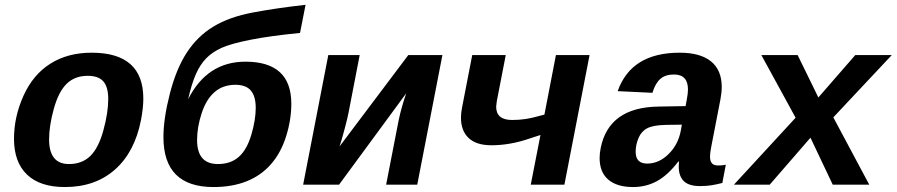

<svg xmlns="http://www.w3.org/2000/svg" viewBox="-20 -753 3657 783"><path d="M244.6 9.8Q143.1 9.8 90.1 -41Q37.1 -91.8 37.1 -187Q37.1 -276.9 75.9 -362.8Q114.7 -448.7 185.5 -493.4Q256.3 -538.1 354 -538.1Q564.5 -538.1 564.5 -351.1Q564.5 -314 555.2 -264.6Q529.8 -133.3 449.2 -61.8Q368.7 9.8 244.6 9.8ZM421.4 -349.1Q421.4 -398.4 401.4 -421.1Q381.3 -443.8 337.9 -443.8Q285.6 -443.8 252.4 -411.9Q219.2 -379.9 199.7 -310.1Q180.2 -240.2 180.2 -184.6Q180.2 -84 261.2 -84Q314.5 -84 348.1 -116.7Q381.8 -149.4 401.6 -221.4Q421.4 -293.5 421.4 -349.1Z M1022.9 -313Q1022.9 -360.4 1002.9 -383.8Q982.9 -407.2 939.9 -407.2Q889.6 -407.2 855.5 -377.9Q821.3 -348.6 802.5 -291.5Q783.7 -234.4 783.7 -182.1Q783.7 -84 868.7 -84Q920.9 -84 954.1 -113.5Q987.3 -143.1 1005.1 -203.9Q1022.9 -264.6 1022.9 -313ZM981 -501.5Q1168 -501.5 1168 -330.1Q1168 -264.2 1146.7 -196.8Q1125.5 -129.4 1084.7 -83Q1043.9 -36.6 985.1 -13.4Q926.3 9.8 850.6 9.8Q646.5 9.8 646.5 -193.8Q646.5 -269 672.6 -370.8Q698.7 -472.7 742.2 -539.1Q785.6 -605.5 850.6 -644.8Q915.5 -684.1 1011.7 -702.1Q1107.9 -720.2 1226.1 -733.4L1203.6 -618.7Q1083.5 -606.9 1002.9 -591.1Q922.4 -575.2 884.3 -558.1Q846.2 -541 821.3 -515.6Q796.4 -490.2 779.1 -451.2Q761.7 -412.1 747.1 -348.1Q824.7 -501.5 981 -501.5Z M1446.8 -528.3 1401.9 -295.9Q1398.9 -277.8 1385.5 -227.5Q1372.1 -177.2 1364.7 -155.8L1645 -528.3H1784.2L1681.6 0H1554.7L1606 -263.7Q1617.2 -316.4 1636.7 -372.6L1362.8 0H1216.3L1318.8 -528.3Z M2042.5 -528.3 2005.9 -339.8 2003.4 -317.9Q2003.4 -263.7 2068.4 -263.7Q2096.7 -263.7 2123 -267.6Q2149.4 -271.5 2200.2 -285.6L2247.1 -528.3H2384.3L2281.7 0H2144.5L2184.1 -202.6L2139.6 -188Q2060.1 -160.6 1983.9 -160.6Q1922.4 -160.6 1891.1 -190.2Q1859.9 -219.7 1859.9 -272.9Q1859.9 -292.5 1864.3 -314.5L1905.8 -528.3Z M2561.5 9.8Q2496.1 9.8 2460.7 -20.5Q2425.3 -50.8 2425.3 -108.4Q2425.3 -127.4 2429.7 -149.4Q2462.9 -315.9 2666.5 -318.4L2775.9 -320.3L2780.8 -347.2Q2785.6 -370.6 2785.6 -388.2Q2785.6 -449.2 2728.5 -449.2Q2693.8 -449.2 2673.3 -431.6Q2652.8 -414.1 2640.6 -374.5L2499 -381.3Q2554.2 -538.1 2751.5 -538.1Q2835.9 -538.1 2879.6 -502.7Q2923.3 -467.3 2923.3 -398.4Q2923.3 -376 2918 -347.7L2880.9 -156.2Q2875.5 -129.4 2875.5 -114.7Q2875.5 -96.7 2883.1 -87.4Q2890.6 -78.1 2909.2 -78.1Q2924.8 -78.1 2939.9 -81.1L2925.8 -6.8Q2913.1 -3.9 2902.8 -1.5Q2892.6 1 2882.6 2.4Q2872.6 3.9 2861.3 4.9Q2850.1 5.9 2835.4 5.9Q2789.1 5.9 2768.6 -14.4Q2748 -34.7 2748 -74.2L2749 -94.2H2746.1Q2704.1 -39.1 2659.7 -14.6Q2615.2 9.8 2561.5 9.8ZM2760.7 -244.6 2695.3 -243.7Q2644 -242.7 2619.6 -230Q2595.2 -217.3 2583.7 -189.7Q2572.3 -162.1 2572.3 -133.8Q2572.3 -85.9 2619.1 -85.9Q2667 -85.9 2706.1 -124.3Q2745.1 -162.6 2755.9 -217.8Z M3376 0 3285.2 -191.4 3119.1 0H2973.1L3224.6 -272.9L3085 -528.3H3232.9L3317.4 -355.5L3467.8 -528.3H3616.7L3378.4 -274.4L3524.9 0Z"/></svg>

Font: Liberation Mono
Style: Bold Italic
Weight: 700
Italic angle: -12°
Monospace: yes
Designer: Steve Matteson
Foundry: Ascender Corporation
Version: Version 2.1.5